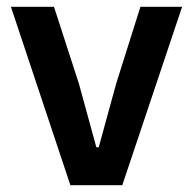

<svg xmlns="http://www.w3.org/2000/svg" viewBox="-20 -542 564 562"><path d="M186 0 12 -522H138L211 -297L262 -111H269L320 -297L391 -522H513L338 0Z"/></svg>

Font: IBM Plex Sans Arabic SmBld
Style: Regular
Weight: 600
Designer: Mike Abbink, Paul van der Laan, Pieter van Rosmalen, Wael Morcos, Khajak Apelian
Foundry: Bold Monday
Version: Version 1.005